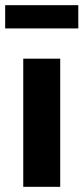

<svg xmlns="http://www.w3.org/2000/svg" viewBox="-36 -723 323 743"><path d="M54 0V-496H197V0ZM-16 -613V-703H267V-613Z"/></svg>

Font: Nunito Sans 10pt Condensed ExtraBold
Style: Regular
Weight: 800
Width: 3
Designer: Vernon Adams
Foundry: Vernon Adams
Version: Version 3.101;gftools[0.9.27]